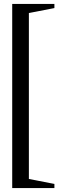

<svg xmlns="http://www.w3.org/2000/svg" viewBox="-20 -754 317 978"><path d="M42.2 204V-734H257.1V-712.9L96.1 -681.6L127.1 -715V185L96.1 151.6L257.1 182.9V204Z"/></svg>

Font: Platypi Light
Style: Regular
Weight: 300
Designer: David Sargent
Foundry: Bolt Cutter Type
Version: Version 1.200